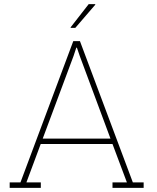

<svg xmlns="http://www.w3.org/2000/svg" viewBox="-20 -910 759 930"><path d="M26.9 0V-26.4H79.1L335 -710.9H367.2L623.5 -26.4H675.8V0H524.9V-26.4H594.7L524.9 -212.4H177.2L107.9 -26.4H177.7V0ZM187 -238.8H515.1L366.2 -639.2L352.5 -679.2H349.6L336.4 -639.2ZM321.8 -777.3 409.7 -890.1H440.9L441.9 -887.7L344.7 -774.9H322.8Z"/></svg>

Font: Roboto Slab LO Thin
Style: Regular
Weight: 250
Designer: Google
Version: Version 2.00;September 28, 2018;FontCreator 11.5.0.2427 64-b